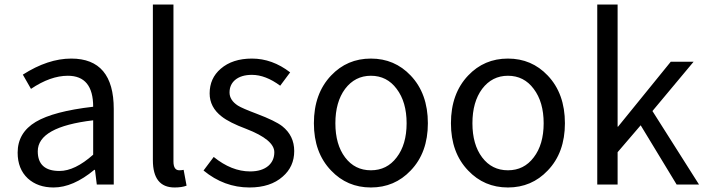

<svg xmlns="http://www.w3.org/2000/svg" viewBox="-20 -816 3121 849"><path d="M103 -27Q58 -69 58 -141Q58 -229 138 -277Q217 -324 392 -344Q392 -481 280 -481Q203 -481 117 -423L81 -486Q192 -557 295 -557Q483 -557 483 -334V0H408L400 -65H397Q303 13 217 13Q147 13 103 -27ZM392 -132V-284Q147 -255 147 -147Q147 -60 243 -60Q311 -60 392 -132Z M656 -108V-796H747V-102Q747 -63 773 -63Q782 -63 792 -65L805 5Q784 13 752 13Q656 13 656 -108Z M880 -62 925 -122Q1004 -58 1086 -58Q1138 -58 1167 -83Q1193 -106 1193 -143Q1193 -198 1069 -246Q994 -274 960 -301Q907 -342 907 -403Q907 -470 956 -512Q1008 -557 1094 -557Q1184 -557 1263 -496L1219 -437Q1154 -485 1094 -485Q1046 -485 1019 -462Q995 -441 995 -407Q995 -373 1032 -349Q1051 -337 1115 -313Q1197 -282 1228 -258Q1281 -216 1281 -148Q1281 -79 1230 -35Q1176 13 1083 13Q971 13 880 -62Z M1444 -62Q1368 -141 1368 -271Q1368 -402 1444 -482Q1515 -557 1620 -557Q1725 -557 1796 -482Q1872 -402 1872 -271Q1872 -141 1796 -62Q1725 13 1620 13Q1515 13 1444 -62ZM1734 -120Q1778 -177 1778 -271Q1778 -365 1734 -423Q1691 -481 1620 -481Q1550 -481 1506 -423Q1463 -365 1463 -271Q1463 -177 1506 -120Q1549 -63 1620 -63Q1691 -63 1734 -120Z M2050 -62Q1974 -141 1974 -271Q1974 -402 2050 -482Q2121 -557 2226 -557Q2331 -557 2402 -482Q2478 -402 2478 -271Q2478 -141 2402 -62Q2331 13 2226 13Q2121 13 2050 -62ZM2340 -120Q2384 -177 2384 -271Q2384 -365 2340 -423Q2297 -481 2226 -481Q2156 -481 2112 -423Q2069 -365 2069 -271Q2069 -177 2112 -120Q2155 -63 2226 -63Q2297 -63 2340 -120Z M2621 -796H2711V-256H2713L2946 -543H3047L2865 -325L3071 0H2972L2813 -262L2711 -143V0H2621Z"/></svg>

Font: Noto Sans Tobesmart edit
Style: Regular
Weight: 400
Designer: Ryoko NISHIZUKA  (kana & ideographs); Paul D. Hunt (Latin, Greek & Cyrillic); Wenlong ZHANG  (bopomofo); Sandoll Communi
Foundry: Adobe Systems Incorporated
Version: Version 1.005 Oct 7, 2021